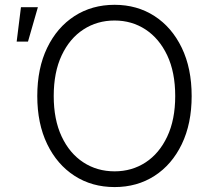

<svg xmlns="http://www.w3.org/2000/svg" viewBox="-20 -757 866 787"><path d="M449.7 9.8Q356.9 9.8 285.4 -36.4Q213.9 -82.5 173.3 -166.5Q132.8 -250.5 132.8 -363.3Q132.8 -477.1 173.3 -561Q213.9 -645 285.4 -691.2Q356.9 -737.3 449.7 -737.3Q542 -737.3 613.3 -691.2Q684.6 -645 725.1 -561Q765.6 -477.1 765.6 -363.3Q765.6 -250 725.1 -166Q684.6 -82 613.3 -36.1Q542 9.8 449.7 9.8ZM449.7 -54.7Q520.5 -54.7 576.7 -91.3Q632.8 -127.9 665.5 -197.3Q698.2 -266.6 698.2 -363.3Q698.2 -460.9 665.5 -530Q632.8 -599.1 576.7 -636Q520.5 -672.9 449.7 -672.9Q378.4 -672.9 322 -636.2Q265.6 -599.6 232.9 -530.3Q200.2 -460.9 200.2 -363.3Q200.2 -266.6 232.7 -197.5Q265.1 -128.4 321.5 -91.6Q377.9 -54.7 449.7 -54.7ZM48.3 -586.4 65.9 -727.5H135.3L94.7 -586.4Z"/></svg>

Font: Inter 17pt Light
Style: Regular
Weight: 300
Version: Version 4.001;git-66647c0bb